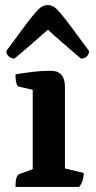

<svg xmlns="http://www.w3.org/2000/svg" viewBox="-20 -737 377 757"><path d="M41 0Q41 -46 57 -51L109 -70V-383L56 -395Q41 -398 41 -444Q79 -450 112 -454Q145 -458 180 -458Q236 -458 236 -394V-73L310 -55Q310 -22 292 0ZM169 -717Q179 -717 189 -712Q199 -707 214.5 -689.5Q230 -672 257.5 -635.5Q285 -599 331 -536Q331 -523 322 -514.5Q313 -506 299 -506Q252 -546 220 -574Q188 -602 169 -620Q148 -602 116.5 -574Q85 -546 37 -506Q24 -506 14.5 -514.5Q5 -523 5 -536Q51 -599 78.5 -635.5Q106 -672 121.5 -689.5Q137 -707 147.5 -712Q158 -717 169 -717Z"/></svg>

Font: Petrona
Style: Bold
Weight: 700
Designer: Ringo R. Seeber
Foundry: Ringo R. Seeber
Version: Version 2.001; ttfautohint (v1.8.3)